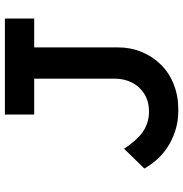

<svg xmlns="http://www.w3.org/2000/svg" viewBox="-2 -738 750 786"><g transform="rotate(-90 373.0 -345.0)"><path d="M316 10Q268 10 229 -3Q190 -16 160 -36.5Q130 -57 109.5 -81.5Q89 -106 76 -129L157 -212Q173 -188 190 -168.5Q207 -149 224.5 -136.5Q242 -124 263.5 -117Q285 -110 309 -110Q350 -110 380.5 -128.5Q411 -147 427.5 -179Q444 -211 444 -250V-580H297V-700H690V-580H572V-237Q572 -186 554 -141.5Q536 -97 502.5 -62.5Q469 -28 421.5 -9Q374 10 316 10Z"/></g></svg>

Font: Lexend Exa Medium
Style: Regular
Weight: 500
Designer: Bonnie Shaver-Troup, Thomas Jockin
Foundry: Lexend
Version: Version 1.007